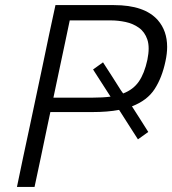

<svg xmlns="http://www.w3.org/2000/svg" viewBox="-20 -733 676 753"><path d="M46.5 0Q59 -60.5 70.5 -115Q82.5 -170.5 96.5 -236.5L146.5 -472.5Q160.5 -540.5 172.5 -597Q184.5 -653.5 197.5 -713H427Q547 -713 599 -654Q635.5 -612 635.5 -549Q635.5 -523 629 -493Q615.5 -428.5 586.5 -383.8Q557.5 -339 497.5 -316Q511.5 -294.5 527.5 -269.2Q543.5 -244 561.5 -215.5L521 -186.5Q501.5 -217 483.5 -245Q465.5 -273 451 -296L447 -302Q402 -293.5 342.5 -293.5H177.5L165.5 -237Q151.5 -170.5 140 -115Q128 -59.5 115.5 0ZM414.5 -653H253.5Q244 -607.5 234.5 -562.5Q225 -517.5 214 -466L189.5 -350H342.5Q383 -350 413.5 -354Q398 -377.5 381 -404.5Q364 -431 345 -460.5L384 -488.5Q404 -457.5 421.2 -430.8Q438.5 -404 454 -379L463 -366.5Q502.5 -381.5 524.5 -413.2Q546.5 -445 558 -498.5Q563 -523 563 -542.5Q563 -562.5 558 -577.5Q548 -607.5 525 -624Q502 -640.5 472.5 -646.8Q443 -653 414.5 -653Z"/></svg>

Font: Heraclito Light
Style: Italic
Weight: 300
Italic angle: -12°
Designer: Kostas Bartsokas (font) & Cristiano Sobral (main changes)
Foundry: Kostas Bartsokas (font) & Cristiano Sobral (main changes)
Version: Version 1.00;July 8, 2020;FontCreator 13.0.0.2655 64-bit